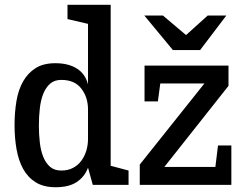

<svg xmlns="http://www.w3.org/2000/svg" viewBox="-20 -775 1030 805"><path d="M349 -675 263 -695V-755H444V-80L519 -60V0H369L349 -72Q335 -34 302 -12Q269 10 213 10Q163 10 130 -10.5Q97 -31 77.5 -66Q58 -101 49.5 -148.5Q41 -196 41 -250Q41 -304 49 -351.5Q57 -399 77 -434Q97 -469 129.5 -489.5Q162 -510 212 -510Q267 -510 302.5 -487.5Q338 -465 349 -421ZM237 -440Q208 -440 190 -424Q172 -408 161.5 -382Q151 -356 147 -321Q143 -286 143 -249Q143 -211 147 -177Q151 -143 161.5 -117Q172 -91 190 -75.5Q208 -60 237 -60Q265 -60 286 -71Q307 -82 321 -101Q335 -120 342 -143.5Q349 -167 349 -193V-316Q349 -367 321 -403.5Q293 -440 237 -440ZM586 -500H938V-415L669 -75H883L894 -165H950V0H566V-85L837 -425H652L642 -350H586ZM819 -565H705L585 -710H663L760 -628L851 -710H929Z"/></svg>

Font: HermeneusOne
Style: Regular
Weight: 400
Designer: Rodrigo Fuenzalida, Pablo Impallari
Foundry: Pablo Impallari, Rodrigo Fuenzalida
Version: Version 1.000; ttfautohint (v0.8) -G 200 -r 50